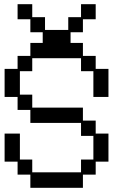

<svg xmlns="http://www.w3.org/2000/svg" viewBox="-20 -869 540 917"><path d="M64 -97H2V-231H75V-107H134V-46H367V-107H426V-220H367V-282H125V-344H64V-406H2V-540H64V-602H125V-664H184V-715H125V-777H64V-849H134V-787H195V-726H306V-787H367V-849H437V-777H376V-715H317V-664H376V-602H437V-540H498V-406H426V-529H367V-591H134V-529H75V-417H134V-355H376V-293H437V-231H498V-97H437V-35H376V28H125V-35H64Z"/></svg>

Font: DotGothic16
Style: Regular
Weight: 400
Designer: Fontworks Inc.
Foundry: Fontworks Inc.
Version: Version 1.100